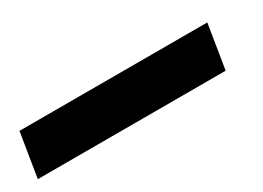

<svg xmlns="http://www.w3.org/2000/svg" viewBox="-81 -154 577 421"><g transform="rotate(-30 207.0 56.0)"><path d="M431.6 0 413.6 111.8H-62L-43.9 0Z"/></g></svg>

Font: Inter 24pt
Style: Bold Italic
Weight: 700
Italic angle: -9.3988°
Version: Version 4.001;git-66647c0bb